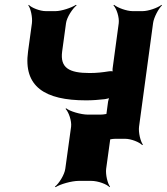

<svg xmlns="http://www.w3.org/2000/svg" viewBox="-20 -574 690 794"><path d="M351 -272C266 -272 228 -293 237 -361L253 -478C256 -502 280 -539 297 -552L294 -554C276 -542 234 -528 210 -528H169C145 -528 110 -542 99 -554L97 -552C107 -539 115 -502 112 -478L96 -361C76 -216 165 -159 336 -159C362 -159 389 -161 414 -164C422 -165 433 -168 436 -171L434 -174C431 -171 428 -160 427 -154L413 -50C410 -26 387 11 370 24L372 26C390 14 432 0 456 0H498C522 0 557 14 568 26L571 24C561 11 552 -26 555 -50L613 -478C616 -502 636 -539 650 -552L648 -554C633 -542 594 -528 570 -528H528C504 -528 466 -542 452 -554L449 -552C462 -539 474 -502 471 -478L446 -293C445 -288 445 -277 448 -274L451 -277C448 -280 436 -280 430 -279C405 -275 381 -272 351 -272ZM419 124 443 -50C446 -74 465 -111 479 -124L477 -126C462 -114 424 -100 395 -100H344C314 -100 268 -114 254 -126L251 -124C264 -111 277 -74 274 -50L250 124C247 148 224 185 207 198L210 200C228 188 276 174 306 174H357C386 174 422 188 433 200L435 198C425 185 416 148 419 124Z"/></svg>

Font: Asimov
Style: EdgeWideIt
Weight: 500
Designer: Google
Version: Version 2.000980: 2014